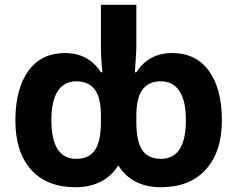

<svg xmlns="http://www.w3.org/2000/svg" viewBox="-20 -780 1001 810"><path d="M659.2 -109.9Q764.2 -109.9 764.2 -272.9Q764.2 -355.5 736.8 -396.2Q709.5 -437 658.9 -437Q608.4 -437 581.8 -402.8Q555.2 -368.7 555.2 -291V-265.1Q555.2 -183.1 580.3 -146.5Q605.5 -109.9 659.2 -109.9ZM196.8 -272.9Q196.8 -109.9 301.8 -109.9Q356.4 -109.9 381.1 -147.5Q405.8 -185.1 405.8 -265.1V-291Q405.8 -368.7 379.4 -402.8Q353 -437 302.2 -437Q251.5 -437 224.1 -396.2Q196.8 -355.5 196.8 -272.9ZM405.8 -475.1H412.1Q405.8 -535.6 405.8 -583V-759.8H555.2V-583Q555.2 -555.7 548.8 -475.1H555.2Q607.4 -556.2 707 -556.2Q806.6 -556.2 861.3 -481Q916 -405.8 916 -272.7Q916 -139.6 848.4 -64.9Q780.8 9.8 658.9 9.8Q537.1 9.8 479 -82Q419.9 9.8 298.6 9.8Q177.2 9.8 111.1 -64.2Q44.9 -138.2 44.9 -271.7Q44.9 -405.3 99.6 -480.7Q154.3 -556.2 253.9 -556.2Q353.5 -556.2 405.8 -475.1Z"/></svg>

Font: NotoSans-Bold
Style: Bold
Weight: 700
Designer: Monotype Design team
Foundry: Monotype Imaging Inc.
Version: Version 1.04